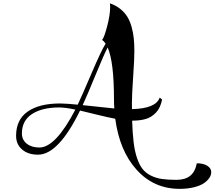

<svg xmlns="http://www.w3.org/2000/svg" viewBox="-20 -916 1315 1177"><path d="M470.7 -238.3Q338.4 32.2 212.9 32.2Q152.3 32.2 115.5 0.5Q78.6 -31.2 78.6 -83.5Q78.6 -182.6 149.9 -232.2Q221.2 -281.7 348.1 -281.7Q389.6 -281.2 456.5 -274.4Q481 -325.7 541 -466.3Q601.1 -606.9 627.4 -648.4Q617.2 -664.1 605.5 -670.9Q617.7 -682.6 636.5 -753.4Q655.3 -824.2 655.3 -874Q655.3 -886.2 653.8 -895.5Q689.9 -883.3 716.8 -861.8Q743.7 -840.3 760 -814Q776.4 -787.6 786.4 -752.2Q796.4 -716.8 800 -681.4Q803.7 -646 803.7 -602.5Q803.7 -550.8 796.1 -442.4Q788.6 -334 788.6 -282.7Q788.6 -258.8 789.1 -247.1Q936 -250.5 959 -317.9L973.6 -305.7Q964.4 -256.8 937.5 -227.3Q910.6 -197.8 875 -187Q839.4 -176.3 790 -176.3Q792.5 -99.1 799.1 -44.4Q805.7 10.3 819.6 51.8Q833.5 93.3 852.8 118.4Q872.1 143.6 903.1 159.4Q934.1 175.3 970.9 180.9Q1007.8 186.5 1061 186.5Q1114.3 186.5 1145.3 162.1Q1176.3 137.7 1186.5 85Q1226.6 85 1250.7 100.1Q1274.9 115.2 1274.9 139.6Q1274.9 156.7 1263.7 174.1Q1252.4 191.4 1230.2 206.8Q1208 222.2 1169.2 231.9Q1130.4 241.7 1081.1 241.7Q923.8 241.7 818.4 125.7Q712.9 9.8 686.5 -188Q644 -195.8 562.7 -215.8Q481.4 -235.8 470.7 -238.3ZM441.9 -244.1Q384.3 -256.8 343.3 -257.3Q238.3 -257.3 176.3 -217Q114.3 -176.8 114.3 -97.7Q114.3 -59.1 143.8 -35.4Q173.3 -11.7 221.7 -11.7Q320.8 -11.7 441.9 -244.1ZM486.8 -271.5Q664.1 -252.4 680.7 -251Q678.7 -276.4 678.7 -308.6Q678.7 -535.6 640.1 -625Q620.1 -588.9 568.1 -461.9Q516.1 -335 486.8 -271.5Z"/></svg>

Font: QumpellkaNo12
Style: Regular
Weight: 500
Designer: gluk (gluksza@wp.pl)
Foundry: gluk (gluksza@wp.pl)
Version: Version 00.480